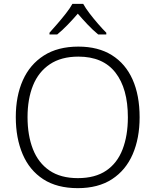

<svg xmlns="http://www.w3.org/2000/svg" viewBox="-20 -967 808 997"><path d="M705 -358Q705 -249 669 -166Q633 -83 561.5 -36.5Q490 10 384 10Q276 10 204.5 -36.5Q133 -83 97.5 -166.5Q62 -250 62 -359Q62 -468 98.5 -550Q135 -632 207.5 -678.5Q280 -725 387 -725Q490 -725 561 -680.5Q632 -636 668.5 -554Q705 -472 705 -358ZM123 -359Q123 -264 151 -192.5Q179 -121 237 -81.5Q295 -42 384 -42Q474 -42 531.5 -81Q589 -120 616.5 -191.5Q644 -263 644 -358Q644 -507 579.5 -590Q515 -673 387 -673Q298 -673 239 -633.5Q180 -594 151.5 -523.5Q123 -453 123 -359ZM412 -947Q424 -925 445 -897.5Q466 -870 489.5 -843Q513 -816 532 -797V-788H490Q463 -810 435.5 -839Q408 -868 384 -896Q360 -868 332 -839Q304 -810 277 -788H237V-797Q255 -817 278 -843.5Q301 -870 322.5 -897.5Q344 -925 356 -947Z"/></svg>

Font: Noto Sans Cherokee Light
Style: Regular
Weight: 300
Designer: Monotype Design Team
Foundry: Monotype Imaging Inc.
Version: Version 2.001; ttfautohint (v1.8.4.7-5d5b)